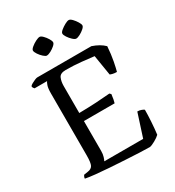

<svg xmlns="http://www.w3.org/2000/svg" viewBox="-212 -1034 1059 1159"><g transform="rotate(-30 317.5 -454.5)"><path d="M489 0Q462 0 418 -2Q374 -4 321.5 -7Q269 -10 217 -13.5Q165 -17 121.5 -21.5Q78 -26 53 -31Q53 -38 56 -44.5Q59 -51 62 -54L88 -58Q114 -61 123.5 -78.5Q133 -96 133 -148V-578Q133 -615 139.5 -633Q146 -651 150 -655H63Q60 -658 56.5 -663Q53 -668 53 -675Q57 -681 68.5 -687.5Q80 -694 92 -699Q104 -704 110 -704H487Q540 -686 570 -656Q566 -600 557.5 -556.5Q549 -513 543 -492Q527 -492 514.5 -495Q502 -498 497 -501L474 -642Q443 -646 389 -651.5Q335 -657 281 -657Q242 -657 232 -633.5Q222 -610 222 -580V-391Q289 -392 342 -395Q395 -398 438 -402L447 -393Q442 -352 436 -335H222V-127Q222 -104 216.5 -87Q211 -70 207 -63H478L530 -224Q545 -224 558 -219Q571 -214 575 -210Q575 -175 572 -128Q569 -81 564 -42Q551 -29 526.5 -15.5Q502 -2 489 0ZM431 -789Q422 -789 408 -802Q394 -815 383.5 -831Q373 -847 373 -857Q373 -866 387.5 -878Q402 -890 419.5 -899.5Q437 -909 447 -909Q457 -909 470 -895.5Q483 -882 493 -865.5Q503 -849 503 -840Q503 -831 489.5 -819Q476 -807 459 -798Q442 -789 431 -789ZM226 -789Q218 -789 204 -801.5Q190 -814 179 -830.5Q168 -847 168 -857Q168 -866 183 -878.5Q198 -891 216 -900Q234 -909 244 -909Q253 -909 266 -896Q279 -883 289 -866.5Q299 -850 299 -840Q299 -831 285.5 -819Q272 -807 255 -798Q238 -789 226 -789Z"/></g></svg>

Font: Texturina Light
Style: Regular
Weight: 300
Designer: Guillermo Torres Carreño
Foundry: Omnibus-Type
Version: Version 1.002; ttfautohint (v1.8.3)